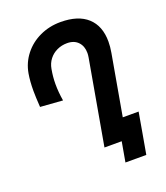

<svg xmlns="http://www.w3.org/2000/svg" viewBox="-151 -828 903 1047"><g transform="rotate(-20 300.0 -304.5)"><path d="M404.5 -516Q404.5 -556 381.5 -580.2Q358.5 -604.5 318 -604.5Q286.5 -604.5 259.5 -592Q232.5 -579.5 214.2 -556.2Q196 -533 190.5 -501.5Q182.5 -457.5 182.5 -416.5Q182.5 -369 191 -318.5L61 -328Q57 -388 57 -423.5Q57 -477.5 64.5 -521.5Q75 -581 111.5 -627.2Q148 -673.5 203.2 -699.2Q258.5 -725 323.5 -725Q425.5 -725 479.5 -675.8Q533.5 -626.5 533.5 -535.5Q533.5 -506 527.5 -472L465.5 -120.5H557.5L536.5 0L516 116H395L415.5 0H315.5L402 -490.5Q404.5 -505.5 404.5 -516Z"/></g></svg>

Font: JuliaMono ExtraBold
Style: Italic
Weight: 800
Italic angle: -9°
Monospace: yes
Designer: cormullion
Foundry: corm
Version: Version 0.057; ttfautohint (v1.8.4)